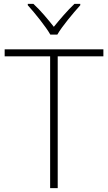

<svg xmlns="http://www.w3.org/2000/svg" viewBox="-20 -968 555 988"><path d="M239 -790H275C299 -832 356 -900 393 -941V-948H363C327 -914 287 -867 257 -830C228 -867 189 -914 152 -948H123V-941C160 -900 215 -832 239 -790ZM277 0V-678H512V-714H4V-678H238V0Z"/></svg>

Font: Noto Sans Telugu ExtraLight
Style: Regular
Weight: 200
Designer: Jelle Bosma - Monotype Design Team
Foundry: Monotype Imaging Inc.
Version: Version 2.005